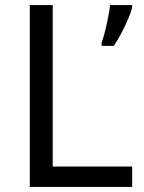

<svg xmlns="http://www.w3.org/2000/svg" viewBox="-20 -734 564 754"><path d="M499 -705Q495 -687 483.5 -660Q472 -633 457 -604.5Q442 -576 427 -554H379V-566Q386 -585 392.5 -611.5Q399 -638 404.5 -665.5Q410 -693 412 -714H499ZM97 0V-714H187V-80H499V0Z"/></svg>

Font: Noto Sans
Style: Regular
Weight: 400
Designer: Monotype Design Team
Foundry: Monotype Imaging Inc.
Version: Version 2.007